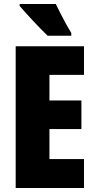

<svg xmlns="http://www.w3.org/2000/svg" viewBox="-20 -947 483 967"><path d="M403 0H59V-714H403V-570H229V-441H390V-297H229V-146H403ZM261 -927Q270 -908 285 -878.5Q300 -849 315 -822Q330 -795 339 -781V-767H220Q208 -778 188.5 -798Q169 -818 147.5 -841Q126 -864 107.5 -884.5Q89 -905 79 -917V-927Z"/></svg>

Font: Noto Sans ExtraCondensed Black
Style: Regular
Weight: 900
Width: 2
Designer: Monotype Design Team
Foundry: Monotype Imaging Inc.
Version: Version 2.013; ttfautohint (v1.8.4.7-5d5b)